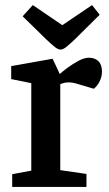

<svg xmlns="http://www.w3.org/2000/svg" viewBox="-20 -735 427 755"><path d="M28 0V-50L103 -64V-408L24 -424V-475L187 -504L215 -444Q226 -454 245.5 -468.5Q265 -483 288 -495.5Q311 -508 330 -508Q353 -508 367 -494.5Q381 -481 381 -453Q381 -435 372.5 -416.5Q364 -398 349 -386L288 -404Q276 -408 267 -409.5Q258 -411 250 -411Q240 -411 232 -409Q224 -407 217 -404V-66L320 -51V0ZM218 -540Q208 -540 194 -551.5Q180 -563 162 -580L69 -671L109 -715L225 -636L342 -715L372 -677L274 -580Q255 -562 241.5 -551Q228 -540 218 -540Z"/></svg>

Font: Faustina Light SemiBold
Style: Regular
Weight: 600
Version: Version 1.200